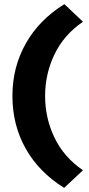

<svg xmlns="http://www.w3.org/2000/svg" viewBox="-20 -722 430 928"><path d="M290 186Q168 110 104 -4Q40 -118 40 -258Q40 -397 104.5 -511.5Q169 -626 291 -702L381 -617Q289 -554 243.5 -459.5Q198 -365 198 -258Q198 -151 243.5 -56.5Q289 38 381 101Z"/></svg>

Font: Lexend
Style: Bold
Weight: 700
Designer: Bonnie Shaver-Troup, Thomas Jockin
Foundry: Lexend
Version: Version 1.007; ttfautohint (v1.8.3)